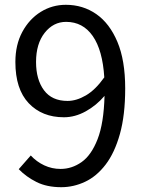

<svg xmlns="http://www.w3.org/2000/svg" viewBox="-20 -766 595 799"><path d="M235 13Q175 13 132 -8.5Q89 -30 58 -62L108 -119Q132 -93 164 -78Q196 -63 232 -63Q279 -63 319.5 -91.5Q360 -120 386 -186.5Q412 -253 415 -367Q381 -327 336.5 -302.5Q292 -278 246 -278Q155 -278 99.5 -336.5Q44 -395 44 -508Q44 -580 73 -633.5Q102 -687 149.5 -716.5Q197 -746 254 -746Q325 -746 380.5 -707.5Q436 -669 468.5 -592Q501 -515 501 -398Q501 -287 479 -208.5Q457 -130 419.5 -81Q382 -32 334 -9.5Q286 13 235 13ZM414 -444Q407 -557 366 -616Q325 -675 255 -675Q202 -675 166 -629.5Q130 -584 130 -508Q130 -435 163 -390.5Q196 -346 261 -346Q298 -346 337.5 -369Q377 -392 414 -444Z"/></svg>

Font: Source Han Sans
Style: Regular
Weight: 400
Designer: Ryoko NISHIZUKA Ë•øÂ°öÊ∂ºÂ≠ê (kana, bopomofo & ideographs); Paul D. Hunt (Latin, Greek & Cyrillic); Sandoll Communicatio
Foundry: Adobe
Version: Version 2.004;hotconv 1.0.118;makeotfexe 2.5.65603